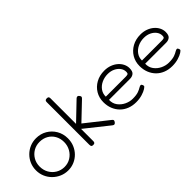

<svg xmlns="http://www.w3.org/2000/svg" viewBox="30 -1353 2035 2035"><g transform="rotate(-45 1047.5 -335.5)"><path d="M283 15Q233 15 189 -4Q145 -23 111.5 -56Q78 -89 59 -133Q40 -177 40 -227Q40 -278 58.5 -321.5Q77 -365 110.5 -398.5Q144 -432 187.5 -450.5Q231 -469 281 -469Q348 -469 402 -437.5Q456 -406 488 -351.5Q520 -297 520 -228Q520 -176 501.5 -132Q483 -88 450.5 -55Q418 -22 375 -3.5Q332 15 283 15ZM281 -39Q332 -39 373.5 -64.5Q415 -90 439.5 -133.5Q464 -177 464 -230Q464 -284 440 -326Q416 -368 374.5 -391.5Q333 -415 280 -415Q228 -415 186.5 -390.5Q145 -366 120.5 -324Q96 -282 96 -229Q96 -175 120.5 -132Q145 -89 187 -64Q229 -39 281 -39Z M985 -39Q999 -29 1000 -20.5Q1001 -12 992 1Q985 10 978.5 13.5Q972 17 965 15Q958 13 949 6L689 -201V-19Q689 -8 686 -1.5Q683 5 677 8Q671 11 660 11Q650 11 643.5 8Q637 5 634.5 -2Q632 -9 632 -20V-657Q632 -668 635 -674.5Q638 -681 644.5 -684Q651 -687 661 -687Q672 -687 678 -684Q684 -681 686.5 -674.5Q689 -668 689 -656V-276L881 -460Q888 -467 895 -470Q902 -473 909 -471.5Q916 -470 923 -461Q934 -448 933.5 -439Q933 -430 921 -419L732 -239Z M1303 13Q1248 13 1202.5 -5Q1157 -23 1124.5 -56Q1092 -89 1074 -134Q1056 -179 1056 -234Q1056 -299 1087 -351Q1118 -403 1173 -433.5Q1228 -464 1299 -464Q1345 -464 1383 -450Q1421 -436 1449 -412Q1477 -388 1492.5 -357Q1508 -326 1508 -293Q1508 -244 1485.5 -226.5Q1463 -209 1431 -209H1116Q1114 -156 1142.5 -118Q1171 -80 1214.5 -59.5Q1258 -39 1302 -39Q1331 -39 1352.5 -42Q1374 -45 1389.5 -50.5Q1405 -56 1416 -61.5Q1427 -67 1436 -72.5Q1445 -78 1453 -81Q1458 -83 1464.5 -82.5Q1471 -82 1474 -77Q1479 -70 1481 -64.5Q1483 -59 1483 -52Q1483 -43 1459 -27.5Q1435 -12 1394 0.5Q1353 13 1303 13ZM1116 -257H1414Q1434 -257 1445 -261.5Q1456 -266 1456 -291Q1456 -324 1435.5 -351.5Q1415 -379 1380 -396Q1345 -413 1300 -413Q1250 -413 1207.5 -393Q1165 -373 1140 -337.5Q1115 -302 1116 -257Z M1845 13Q1790 13 1744.5 -5Q1699 -23 1666.5 -56Q1634 -89 1616 -134Q1598 -179 1598 -234Q1598 -299 1629 -351Q1660 -403 1715 -433.5Q1770 -464 1841 -464Q1887 -464 1925 -450Q1963 -436 1991 -412Q2019 -388 2034.5 -357Q2050 -326 2050 -293Q2050 -244 2027.5 -226.5Q2005 -209 1973 -209H1658Q1656 -156 1684.5 -118Q1713 -80 1756.5 -59.5Q1800 -39 1844 -39Q1873 -39 1894.5 -42Q1916 -45 1931.5 -50.5Q1947 -56 1958 -61.5Q1969 -67 1978 -72.5Q1987 -78 1995 -81Q2000 -83 2006.5 -82.5Q2013 -82 2016 -77Q2021 -70 2023 -64.5Q2025 -59 2025 -52Q2025 -43 2001 -27.5Q1977 -12 1936 0.5Q1895 13 1845 13ZM1658 -257H1956Q1976 -257 1987 -261.5Q1998 -266 1998 -291Q1998 -324 1977.5 -351.5Q1957 -379 1922 -396Q1887 -413 1842 -413Q1792 -413 1749.5 -393Q1707 -373 1682 -337.5Q1657 -302 1658 -257Z"/></g></svg>

Font: Fredoka Light
Style: Regular
Weight: 300
Designer: Ben Nathan
Foundry: Milena B. Brandão, Ben Nathan
Version: Version 2.001